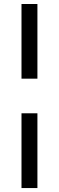

<svg xmlns="http://www.w3.org/2000/svg" viewBox="-20 -745 300 977"><path d="M89.4 -344.7V-724.6H170.4V-344.7ZM89.4 211.9V-168.5H170.4V211.9Z"/></svg>

Font: Arial
Style: Regular
Weight: 400
Designer: Steve Matteson
Foundry: Ascender Corporation
Version: Version 2.00.3